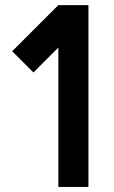

<svg xmlns="http://www.w3.org/2000/svg" viewBox="-20 -740 452 760"><path d="M330.1 0H210.9V-551.8L112.3 -453.1L28.3 -537.1L210.9 -719.7H330.1Z"/></svg>

Font: Allerta
Style: Stencil
Weight: 400
Designer: Matt McInerney
Foundry: Matt McInerney
Version: Version 1.0